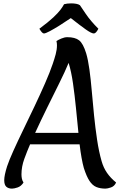

<svg xmlns="http://www.w3.org/2000/svg" viewBox="-20 -1109 707 1136"><path d="M51 7Q30 7 17.5 -4Q5 -15 5 -43Q5 -71 22 -125Q34 -161 59.5 -217.5Q85 -274 118 -342Q151 -410 184.5 -480.5Q218 -551 246.5 -616Q275 -681 292 -731Q302 -760 309.5 -788Q317 -816 317 -841Q317 -854 314 -866Q324 -873 343 -881Q362 -889 378 -889Q424 -889 448 -870.5Q472 -852 490 -793Q501 -756 509 -698.5Q517 -641 523 -570.5Q529 -500 536.5 -426Q544 -352 554.5 -282Q565 -212 581 -156Q592 -117 613 -86.5Q634 -56 667 -29Q657 -7 636.5 0Q616 7 604 7Q573 7 550 -2.5Q527 -12 509.5 -38.5Q492 -65 476 -115Q469 -140 462.5 -176Q456 -212 451 -255H158Q141 -216 124 -169.5Q107 -123 107 -77Q107 -64 109.5 -52Q112 -40 119 -29Q105 -7 84.5 0Q64 7 51 7ZM188 -323H444Q437 -394 429.5 -469.5Q422 -545 412 -615Q402 -685 386 -737Q365 -686 331 -617.5Q297 -549 259.5 -473Q222 -397 188 -323ZM240 -911Q229 -911 213 -939Q268 -980 296 -1006.5Q324 -1033 337.5 -1051Q351 -1069 359 -1084Q376 -1089 402 -1089Q417 -1089 431 -1086.5Q445 -1084 453 -1078Q460 -1068 487.5 -1027Q515 -986 562 -939Q548 -911 535 -911Q521 -911 486.5 -935.5Q452 -960 399 -1002Q367 -980 333.5 -959Q300 -938 274.5 -924.5Q249 -911 240 -911Z"/></svg>

Font: Paprika
Style: Regular
Weight: 400
Designer: Eduardo Rodriguez Tunni
Foundry: Eduardo Rodriguez Tunni
Version: Version 1.010; ttfautohint (v1.8.3)